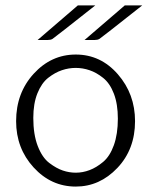

<svg xmlns="http://www.w3.org/2000/svg" viewBox="-20 -687 565 715"><path d="M40 -235.8Q40 -340.8 105.5 -412.4Q170.9 -483.9 262.2 -483.9Q355 -483.9 418.9 -410.4Q482.9 -336.9 482.9 -235.8Q482.9 -130.9 417 -61.5Q351.1 7.8 262.2 7.8Q170.4 7.8 105.2 -63.5Q40 -134.8 40 -235.8ZM104 -248Q104 -186 120.6 -143.1Q137.2 -100.1 163.6 -80.1Q189.9 -60.1 213.9 -52Q237.8 -43.9 262.2 -43.9Q288.1 -43.9 313.5 -53.5Q338.9 -63 364 -84Q389.2 -105 404.1 -146.5Q418.9 -188 418.9 -245.1Q418.9 -299.3 404.1 -338.1Q389.2 -377 364 -397Q338.9 -417 313.5 -425.5Q288.1 -434.1 262 -434.1Q235.8 -434.1 210.4 -425.5Q185.1 -417 159.9 -397.5Q134.8 -377.9 119.4 -339.6Q104 -301.3 104 -248ZM120.1 -538.1 270 -667H335Q183.1 -546.9 175.3 -542Q168.5 -538.1 158.2 -538.1ZM294.9 -538.1 444.8 -667H509.8Q357.9 -546.9 350.1 -542Q343.3 -538.1 333 -538.1Z"/></svg>

Font: CMU Bright
Style: Roman
Weight: 500
Version: Version 0.7.0